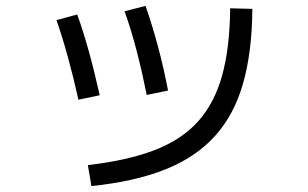

<svg xmlns="http://www.w3.org/2000/svg" viewBox="-20 -605 1040 649"><path d="M277 -47Q409 -62 501 -97Q593 -132 649 -194Q705 -256 731 -350.5Q757 -445 758 -577L833 -575Q832 -429 801.5 -322.5Q771 -216 706 -144.5Q641 -73 538 -32Q435 9 289 24ZM245 -268Q212 -418 171 -537L241 -556Q261 -501 280 -432.5Q299 -364 317 -283ZM476 -284Q461 -359 442.5 -431Q424 -503 401 -567L472 -585Q495 -519 514.5 -446Q534 -373 548 -299Z"/></svg>

Font: M PLUS 1 Code
Style: Regular
Weight: 400
Designer: Coji Morishita
Foundry: UNDERFOREST DESIGN
Version: Version 1.005